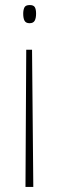

<svg xmlns="http://www.w3.org/2000/svg" viewBox="-20 -547 234 761"><path d="M123 -493Q123 -475 117.5 -465Q112 -455 97 -455Q83 -455 77.5 -464.5Q72 -474 72 -493Q72 -507 76.5 -517Q81 -527 98 -527Q113 -527 118 -518.5Q123 -510 123 -493ZM84 -350H107L112 194H81Z"/></svg>

Font: Noto Sans Telugu ExtraCondensed Thin
Style: Regular
Weight: 100
Width: 2
Designer: Jelle Bosma - Monotype Design Team
Foundry: Monotype Imaging Inc.
Version: Version 2.005; ttfautohint (v1.8.4.7-5d5b)